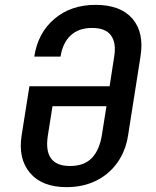

<svg xmlns="http://www.w3.org/2000/svg" viewBox="-20 -760 640 790"><path d="M254 10Q153 10 103.5 -48.5Q54 -107 69 -203L101 -405H431L450 -528Q459 -584 436.5 -614.5Q414 -645 359 -645Q304 -645 271 -614.5Q238 -584 229 -527H121Q136 -625 204 -682.5Q272 -740 373 -740Q476 -740 525 -683Q574 -626 558 -527L507 -203Q497 -139 463 -91Q429 -43 375.5 -16.5Q322 10 254 10ZM268 -77Q326 -77 357.5 -109.5Q389 -142 399 -203L418 -323H196L177 -203Q157 -77 268 -77Z"/></svg>

Font: JetBrains Mono NL SemiBold
Style: Italic
Weight: 600
Italic angle: -9°
Monospace: yes
Designer: Philipp Nurullin, Konstantin Bulenkov
Foundry: JetBrains
Version: Version 2.305; ttfautohint (v1.8.4.7-5d5b)